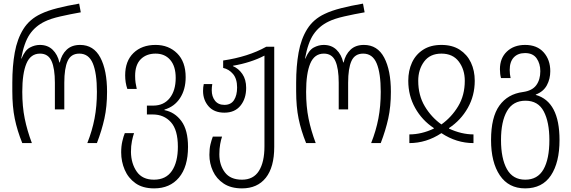

<svg xmlns="http://www.w3.org/2000/svg" viewBox="-20 -790 3151 1060"><path d="M103 0Q75 -69 61.5 -135Q48 -201 48 -286V-334Q48 -425 61.5 -500Q75 -575 109 -629.5Q143 -684 205 -713Q242 -731 297 -745Q352 -759 417 -770L426 -722Q369 -712 314 -699.5Q259 -687 227 -671Q175 -646 144 -600.5Q113 -555 97 -467H99Q118 -513 145 -527.5Q172 -542 200 -542Q243 -542 270.5 -515.5Q298 -489 308 -445H310Q320 -489 348 -515.5Q376 -542 422 -542Q497 -542 534 -472Q571 -402 571 -283Q571 -202 556.5 -136Q542 -70 515 0H462Q489 -68 502 -136Q515 -204 515 -283Q515 -386 492.5 -440Q470 -494 418 -494Q372 -494 353.5 -453.5Q335 -413 335 -333V-186H283V-333Q283 -412 264.5 -453Q246 -494 201 -494Q149 -494 126 -439.5Q103 -385 103 -283Q103 -202 116.5 -135.5Q130 -69 156 0Z M831 250Q768 250 728 221.5Q688 193 668.5 147.5Q649 102 649 51Q649 17 655.5 -10.5Q662 -38 669 -55H720Q714 -38 708.5 -11.5Q703 15 703 49Q704 113 735 157.5Q766 202 830 202Q896 202 929 153.5Q962 105 962 20Q962 -73 923.5 -115.5Q885 -158 824 -158H791V-207H826Q884 -207 917 -248.5Q950 -290 950 -360Q950 -424 920 -459Q890 -494 839 -494Q788 -494 757 -463Q726 -432 726 -371Q726 -350 728.5 -333Q731 -316 735 -299H683Q671 -334 671 -374Q671 -453 717 -497.5Q763 -542 839 -542Q911 -542 958 -495.5Q1005 -449 1005 -364Q1005 -296 974 -248.5Q943 -201 888 -185V-182Q945 -171 981.5 -121.5Q1018 -72 1018 21Q1018 131 968 190.5Q918 250 831 250Z M1316 250Q1255 250 1215 223.5Q1175 197 1155.5 154.5Q1136 112 1136 65Q1136 31 1142 6.5Q1148 -18 1155 -36H1206Q1200 -19 1195.5 6Q1191 31 1191 62Q1191 121 1221.5 161.5Q1252 202 1316 202Q1379 202 1409.5 153.5Q1440 105 1440 18V-483Q1404 -464 1359 -449.5Q1314 -435 1266 -427V-425Q1297 -412 1318 -381.5Q1339 -351 1339 -305Q1339 -245 1307.5 -206.5Q1276 -168 1219 -168Q1162 -168 1131.5 -203Q1101 -238 1101 -288Q1101 -309 1105 -326H1152Q1149 -309 1149 -292Q1149 -257 1167 -234Q1185 -211 1219 -211Q1255 -211 1272 -237.5Q1289 -264 1289 -307Q1289 -355 1266.5 -381.5Q1244 -408 1212 -415V-456Q1280 -466 1340 -485Q1400 -504 1450 -532H1494V21Q1494 133 1447.5 191.5Q1401 250 1316 250Z M1670 0Q1642 -69 1628.5 -135Q1615 -201 1615 -286V-334Q1615 -425 1628.5 -500Q1642 -575 1676 -629.5Q1710 -684 1772 -713Q1809 -731 1864 -745Q1919 -759 1984 -770L1993 -722Q1936 -712 1881 -699.5Q1826 -687 1794 -671Q1742 -646 1711 -600.5Q1680 -555 1664 -467H1666Q1685 -513 1712 -527.5Q1739 -542 1767 -542Q1810 -542 1837.5 -515.5Q1865 -489 1875 -445H1877Q1887 -489 1915 -515.5Q1943 -542 1989 -542Q2064 -542 2101 -472Q2138 -402 2138 -283Q2138 -202 2123.5 -136Q2109 -70 2082 0H2029Q2056 -68 2069 -136Q2082 -204 2082 -283Q2082 -386 2059.5 -440Q2037 -494 1985 -494Q1939 -494 1920.5 -453.5Q1902 -413 1902 -333V-186H1850V-333Q1850 -412 1831.5 -453Q1813 -494 1768 -494Q1716 -494 1693 -439.5Q1670 -385 1670 -283Q1670 -202 1683.5 -135.5Q1697 -69 1723 0Z M2240 0V-48Q2307 -48 2375 -80V-83Q2310 -126 2272 -194Q2234 -262 2234 -344Q2234 -400 2254.5 -444.5Q2275 -489 2316 -515.5Q2357 -542 2417 -542Q2477 -542 2518 -515.5Q2559 -489 2580 -444.5Q2601 -400 2601 -344Q2601 -262 2562.5 -194Q2524 -126 2459 -83V-80Q2528 -48 2594 -48V0Q2500 0 2417 -55Q2334 0 2240 0ZM2417 -103Q2473 -143 2509.5 -203.5Q2546 -264 2546 -344Q2546 -406 2513 -450Q2480 -494 2417 -494Q2354 -494 2321.5 -450Q2289 -406 2289 -344Q2289 -264 2325 -203.5Q2361 -143 2417 -103Z M2879 250Q2788 250 2739.5 178Q2691 106 2691 -17Q2691 -143 2737 -207Q2783 -271 2867 -282Q2918 -289 2940.5 -319.5Q2963 -350 2963 -397Q2963 -439 2942.5 -468Q2922 -497 2879 -497Q2839 -497 2816.5 -473Q2794 -449 2794 -404Q2794 -381 2799 -359H2746Q2743 -370 2741.5 -382Q2740 -394 2740 -408Q2740 -469 2778.5 -505.5Q2817 -542 2879 -542Q2945 -542 2981.5 -501Q3018 -460 3018 -397Q3018 -354 2999 -319Q2980 -284 2938 -268V-266Q3069 -229 3069 -17Q3069 107 3021.5 178.5Q2974 250 2879 250ZM2880 202Q2948 202 2980.5 145Q3013 88 3013 -17Q3013 -116 2982 -175Q2951 -234 2881 -234Q2812 -234 2779 -176.5Q2746 -119 2746 -17Q2746 85 2778.5 143.5Q2811 202 2880 202Z"/></svg>

Font: Noto Sans Georgian Condensed Light
Style: Regular
Weight: 300
Width: 3
Designer: Monotype Design Team, Akaki Razmadze
Foundry: Google LLC
Version: Version 2.005; ttfautohint (v1.8.4.7-5d5b)